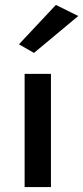

<svg xmlns="http://www.w3.org/2000/svg" viewBox="-20 -760 338 780"><path d="M187 -460H80V0H187ZM118 -545 298 -695 207 -740 57 -580Z"/></svg>

Font: NM-font
Style: Medium
Weight: 500
Designer: ""
Foundry: ""
Version: ""